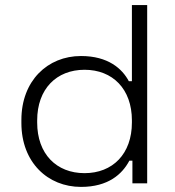

<svg xmlns="http://www.w3.org/2000/svg" viewBox="-20 -720 686 754"><path d="M298 14C405 14 460 -36 488 -89H500V0H558V-700H498V-401H486C460 -450 405 -500 298 -500C167 -500 64 -403 64 -249V-237C64 -82 168 14 298 14ZM312 -40C202 -40 126 -115 126 -239V-247C126 -371 202 -446 312 -446C422 -446 498 -371 498 -247V-239C498 -115 422 -40 312 -40Z"/></svg>

Font: Meta Space Icons Icons
Style: Regular
Weight: 400
Designer: Meta Pool / Florian Karsten
Foundry: Meta Pool / Florian Karsten
Version: Version 2.000;Glyphs 3.2 (3187)